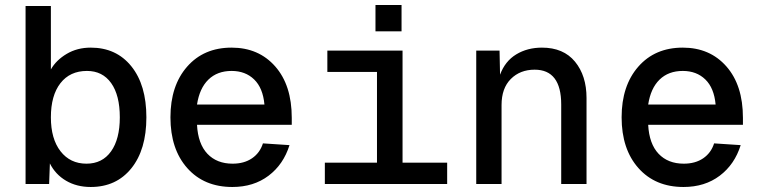

<svg xmlns="http://www.w3.org/2000/svg" viewBox="-20 -734 3040 766"><path d="M342 12Q286 12 243.5 -13Q201 -38 179 -82L176 0H82V-710H183V-457Q204 -494 246 -519Q288 -544 342 -544Q444 -544 504 -469.5Q564 -395 564 -266Q564 -137 504 -62.5Q444 12 342 12ZM325 -81Q388 -81 423 -130Q458 -179 458 -266Q458 -354 423.5 -402.5Q389 -451 327 -451Q259 -451 221 -402Q183 -353 183 -266Q183 -180 221.5 -130.5Q260 -81 325 -81Z M907 12Q794 12 727 -63.5Q660 -139 660 -266Q660 -392 726.5 -468Q793 -544 904 -544Q1012 -544 1078 -469Q1144 -394 1144 -264V-236H766Q770 -160 807.5 -120.5Q845 -81 908 -81Q954 -81 985.5 -102.5Q1017 -124 1029 -162L1135 -155Q1111 -78 1051.5 -33Q992 12 907 12ZM766 -317H1035Q1029 -383 994 -417Q959 -451 904 -451Q847 -451 811.5 -416.5Q776 -382 766 -317Z M1478 -609V-714H1582V-609ZM1276 0V-85H1484V-447H1286V-532H1586V-85H1764V0Z M1880 0V-532H1973L1975 -436Q1995 -490 2039.5 -517Q2084 -544 2142 -544Q2228 -544 2274 -488Q2320 -432 2320 -343V0H2219V-317Q2219 -456 2113 -456Q2055 -456 2018 -419Q1981 -382 1981 -315V0Z M2707 12Q2594 12 2527 -63.5Q2460 -139 2460 -266Q2460 -392 2526.5 -468Q2593 -544 2704 -544Q2812 -544 2878 -469Q2944 -394 2944 -264V-236H2566Q2570 -160 2607.5 -120.5Q2645 -81 2708 -81Q2754 -81 2785.5 -102.5Q2817 -124 2829 -162L2935 -155Q2911 -78 2851.5 -33Q2792 12 2707 12ZM2566 -317H2835Q2829 -383 2794 -417Q2759 -451 2704 -451Q2647 -451 2611.5 -416.5Q2576 -382 2566 -317Z"/></svg>

Font: Txt Mono Medium
Style: Regular
Weight: 500
Monospace: yes
Designer: Open Source
Foundry: XRLN
Version: Version 1.0